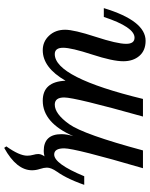

<svg xmlns="http://www.w3.org/2000/svg" viewBox="86 -627 746 958"><g transform="rotate(90 459.0 -148.0)"><path d="M183.6 -501.5Q231.9 -501.5 258.8 -470.5Q285.6 -439.5 285.6 -390.1Q285.6 -337.4 252 -234.4Q218.3 -131.3 218.3 -90.3Q218.3 -48.3 250 -48.3Q366.7 -48.3 473.6 -488.3H561.5Q466.3 -149.4 466.3 -95.2Q466.3 -48.3 502 -48.3Q548.3 -48.3 599.6 -120.4Q650.9 -192.4 730.5 -488.3H819.3Q720.2 -149.4 720.2 -95.2Q720.2 -45.4 751 -45.4Q797.4 -45.4 859.4 -195.3H902.3Q831.5 6.8 733.4 6.8Q649.4 6.8 649.4 -82Q649.4 -107.9 659.2 -140.6Q592.8 11.7 482.4 11.7Q387.2 11.7 382.8 -102.1Q317.4 11.7 230.5 11.7Q187.5 11.7 158 -19.8Q128.4 -51.3 128.4 -100.1Q128.4 -144 163.6 -251.7Q198.7 -359.4 198.7 -404.3Q198.7 -446.3 168 -446.3Q115.2 -446.3 64.5 -293H20.5Q83.5 -501.5 183.6 -501.5ZM717.8 204.1 710.4 193.4Q756.8 128.4 756.8 89.4Q756.8 73.7 752.7 59.6Q748.5 45.4 748.5 33.7Q748.5 0.5 813.5 -48.8L836.9 -59.6Q816.4 -30.3 816.4 -9.3Q816.4 5.4 823 25.6Q829.6 45.9 829.6 64.9Q829.6 142.6 717.8 204.1Z"/></g></svg>

Font: Munson
Style: Italic
Weight: 400
Italic angle: -12°
Designer: Paul James MIller
Foundry: High-Logic / Made with FontCreator
Version: Version 2.10;May 5, 2019;FontCreator 11.5.0.2430 64-bit